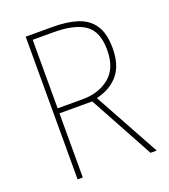

<svg xmlns="http://www.w3.org/2000/svg" viewBox="-132 -809 794 903"><g transform="rotate(-20 265.0 -357.0)"><path d="M101 0V-714H236Q309 -714 360.5 -697Q412 -680 439.5 -638.5Q467 -597 467 -524Q467 -441 428.5 -393.5Q390 -346 317 -328L497 0H466L291 -321H127V0ZM252 -346Q333 -346 386.5 -389.5Q440 -433 440 -525Q440 -617 388 -653Q336 -689 230 -689H127V-346Z"/></g></svg>

Font: Noto Sans Mono Condensed Thin
Style: Regular
Weight: 100
Width: 3
Designer: Monotype Design Team
Foundry: Monotype Imaging Inc.
Version: Version 2.014; ttfautohint (v1.8.4.7-5d5b)